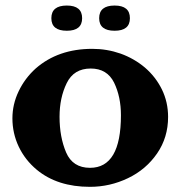

<svg xmlns="http://www.w3.org/2000/svg" viewBox="-20 -686 677 710"><path d="M427.2 -259.8Q427.2 -328.1 401.9 -380.4Q376 -432.6 315.4 -432.6Q252.9 -432.6 226.6 -378.4Q200.2 -324.2 200.2 -254.4Q200.2 -179.2 224.6 -122.1Q249 -65.4 313 -65.4Q427.2 -65.4 427.2 -259.8ZM116.2 -58.1Q72.8 -94.2 49.3 -143.6Q25.9 -192.9 25.9 -248.5Q25.9 -300.3 48.8 -348.1Q71.8 -396.5 111.8 -432.6Q194.8 -505.4 321.3 -505.4Q375.5 -505.4 425.8 -487.8Q476.1 -469.7 516.1 -436Q555.7 -401.9 578.6 -355.5Q601.6 -308.6 601.6 -253.4Q601.6 -177.7 561 -118.7Q520 -59.1 453.6 -27.3Q386.7 4.9 312.5 4.9Q192.4 4.9 116.2 -58.1ZM227.1 -572.3Q169.9 -572.3 169.9 -618.7Q169.9 -665.5 227.1 -665.5Q283.7 -665.5 283.7 -618.7Q283.7 -572.3 227.1 -572.3ZM403.8 -572.3Q346.7 -572.3 346.7 -618.7Q346.7 -665.5 403.8 -665.5Q460.4 -665.5 460.4 -618.7Q460.4 -572.3 403.8 -572.3Z"/></svg>

Font: inglobal
Style: Bold
Weight: 700
Designer: Andrey Kochetov, Denis Davydov, Evgeny Yurtaev
Foundry: inglobal.ru
Version: Version 1.00 September 25, 2014, initial release